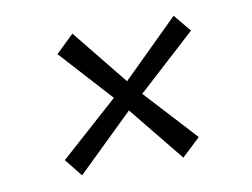

<svg xmlns="http://www.w3.org/2000/svg" viewBox="-56 -616 781 594"><g transform="rotate(-10 334.5 -319.0)"><path d="M475.5 -100.5 335 -273.5 157.5 -101 113 -156.5 296 -320 147.5 -483.5 204 -538 345 -363.5 522 -538 567 -483.5 384.5 -317 533.5 -155Z"/></g></svg>

Font: Merriweather 28pt
Style: Italic
Weight: 400
Italic angle: -7.8°
Version: Version 2.101